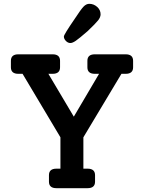

<svg xmlns="http://www.w3.org/2000/svg" viewBox="-20 -984 753 1004"><path d="M348 -759Q335 -759 324.5 -770Q314 -781 314 -793Q314 -803 371 -886Q403 -935 417 -949.5Q431 -964 447 -964Q470 -964 488 -948Q506 -932 506 -909Q506 -894 493 -877.5Q480 -861 438 -821Q393 -782 376 -770.5Q359 -759 348 -759ZM637 -700Q676 -700 676 -666V-632Q676 -598 637 -598H615L416 -266V-102H438Q477 -102 477 -68V-34Q477 0 438 0H275Q236 0 236 -34V-68Q236 -102 275 -102H296V-266L98 -598H76Q37 -598 37 -632V-666Q37 -700 76 -700H255Q294 -700 294 -666V-632Q294 -598 255 -598H233L366 -374L498 -598H476Q437 -598 437 -632V-666Q437 -700 476 -700Z"/></svg>

Font: Solway Medium
Style: Regular
Weight: 500
Designer: Mariya V. Pigoulevskaya
Foundry: The Northern Block Ltd.
Version: Version 1.000;hotconv 1.0.109;makeotfexe 2.5.65596